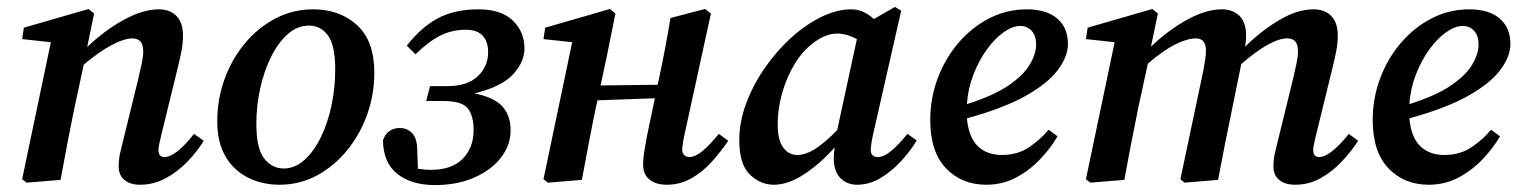

<svg xmlns="http://www.w3.org/2000/svg" viewBox="-20 -520 4394 555"><path d="M57 8 44 -2 127 -398 44 -407 49 -440 236 -494 252 -481 232 -384Q282 -432 337.5 -462.5Q393 -493 439 -493Q471 -493 490 -474Q509 -455 509 -417Q509 -395 504.5 -372Q500 -349 494 -325L448 -137Q444 -119 441 -107Q438 -95 438 -87Q438 -66 455 -66Q488 -66 541 -133L569 -113Q550 -82 521.5 -52.5Q493 -23 458.5 -4.5Q424 14 385 14Q356 14 339.5 0Q323 -14 323 -39Q323 -59 327.5 -79Q332 -99 339 -126L379 -289Q385 -314 389.5 -335.5Q394 -357 394 -370Q394 -392 385.5 -400.5Q377 -409 363 -409Q339 -409 303 -390Q267 -371 222 -333L196 -212Q185 -159 175 -106.5Q165 -54 155 0Z M788 14Q738 14 697 -6.5Q656 -27 632 -67.5Q608 -108 608 -169Q608 -234 629.5 -292.5Q651 -351 689 -396Q727 -441 777 -467Q827 -493 885 -493Q962 -493 1012 -447.5Q1062 -402 1062 -310Q1062 -246 1041 -188Q1020 -130 982.5 -84.5Q945 -39 895.5 -12.5Q846 14 788 14ZM800 -33Q833 -33 860.5 -58Q888 -83 908 -124.5Q928 -166 938.5 -216.5Q949 -267 949 -318Q949 -389 928 -417.5Q907 -446 873 -446Q840 -446 812.5 -422Q785 -398 764.5 -357.5Q744 -317 732.5 -266Q721 -215 721 -162Q721 -91 743.5 -62Q766 -33 800 -33Z M1237 15Q1170 15 1129 -17Q1088 -49 1087 -114Q1093 -133 1106 -141.5Q1119 -150 1135 -150Q1157 -150 1171 -135.5Q1185 -121 1186 -90L1188 -32Q1209 -29 1226 -29Q1286 -29 1317.5 -61Q1349 -93 1349 -144Q1349 -186 1332 -207Q1315 -228 1262 -228H1212L1223 -271H1272Q1331 -271 1361 -299.5Q1391 -328 1391 -369Q1391 -400 1375 -417Q1359 -434 1327 -434Q1287 -434 1253.5 -417.5Q1220 -401 1181 -363L1156 -388Q1196 -440 1244.5 -466.5Q1293 -493 1363 -493Q1429 -493 1462.5 -460.5Q1496 -428 1496 -380Q1496 -341 1463 -305Q1430 -269 1351 -250Q1408 -239 1432 -212.5Q1456 -186 1456 -143Q1456 -101 1428.5 -65Q1401 -29 1351.5 -7Q1302 15 1237 15Z M1907 14Q1876 14 1857.5 -1Q1839 -16 1839 -44Q1839 -61 1842 -80Q1845 -99 1850 -126L1873 -236L1707 -230L1703 -212Q1692 -159 1682 -106.5Q1672 -54 1662 0L1564 8L1551 -2L1634 -398L1551 -407L1556 -440L1743 -494L1759 -481L1734 -357L1716 -273L1881 -275L1886 -298Q1895 -340 1903 -382.5Q1911 -425 1918 -468L2018 -494L2035 -481L1960 -137Q1952 -102 1952 -87Q1952 -77 1958 -71.5Q1964 -66 1972 -66Q1989 -66 2009.5 -82.5Q2030 -99 2058 -133L2085 -113Q2064 -82 2037.5 -52.5Q2011 -23 1978.5 -4.5Q1946 14 1907 14Z M2228 -161Q2228 -115 2244 -93.5Q2260 -72 2285 -72Q2308 -72 2335.5 -89Q2363 -106 2400 -144L2457 -407Q2444 -414 2429.5 -418.5Q2415 -423 2400 -423Q2357 -423 2310 -378Q2287 -355 2268 -319Q2249 -283 2238.5 -242Q2228 -201 2228 -161ZM2457 14Q2429 14 2410 -4.5Q2391 -23 2390 -60Q2390 -78 2393 -94Q2350 -46 2304 -16Q2258 14 2217 14Q2178 14 2147.5 -15.5Q2117 -45 2117 -115Q2117 -168 2137 -221.5Q2157 -275 2191 -324Q2225 -373 2267 -411Q2309 -449 2354 -471Q2399 -493 2440 -493Q2460 -493 2476 -485.5Q2492 -478 2506 -465L2567 -500L2585 -489L2505 -137Q2497 -102 2497 -87Q2497 -66 2518 -66Q2535 -66 2556.5 -84Q2578 -102 2603 -133L2630 -114Q2612 -84 2585 -54.5Q2558 -25 2525.5 -5.5Q2493 14 2457 14Z M2929 -445Q2907 -445 2881.5 -427Q2856 -409 2833 -377.5Q2810 -346 2794 -305Q2778 -264 2775 -219Q2851 -243 2894.5 -272.5Q2938 -302 2956.5 -333Q2975 -364 2975 -391Q2975 -417 2962 -431Q2949 -445 2929 -445ZM2831 14Q2760 14 2714.5 -33.5Q2669 -81 2669 -173Q2669 -236 2690.5 -293.5Q2712 -351 2750.5 -396Q2789 -441 2839.5 -467Q2890 -493 2948 -493Q3005 -493 3036 -466.5Q3067 -440 3067 -393Q3067 -357 3038 -318Q3009 -279 2945 -243Q2881 -207 2775 -178Q2780 -123 2806.5 -97.5Q2833 -72 2876 -72Q2922 -72 2955.5 -95Q2989 -118 3011 -145L3037 -126Q3016 -90 2985 -58Q2954 -26 2915.5 -6Q2877 14 2831 14Z M3132 8 3119 -2 3202 -398 3119 -407 3124 -440 3311 -494 3327 -481 3307 -385Q3357 -433 3411.5 -463Q3466 -493 3512 -493Q3544 -493 3563 -474Q3582 -455 3582 -417Q3582 -400 3579 -385Q3628 -433 3679.5 -463Q3731 -493 3777 -493Q3809 -493 3828 -474Q3847 -455 3847 -417Q3847 -395 3842.5 -372Q3838 -349 3832 -325L3786 -137Q3782 -119 3779 -107Q3776 -95 3776 -87Q3776 -66 3793 -66Q3825 -66 3879 -133L3906 -113Q3885 -81 3857.5 -52Q3830 -23 3796.5 -4.5Q3763 14 3724 14Q3694 14 3677.5 0Q3661 -14 3661 -39Q3661 -59 3665.5 -79Q3670 -99 3677 -126L3717 -289Q3723 -314 3727.5 -335.5Q3732 -357 3732 -370Q3732 -392 3724 -400.5Q3716 -409 3701 -409Q3654 -409 3568 -335L3543 -212Q3532 -159 3521.5 -106.5Q3511 -54 3501 0L3404 8L3392 -2L3458 -314Q3461 -331 3463.5 -346Q3466 -361 3466 -373Q3466 -409 3437 -409Q3412 -409 3377 -391.5Q3342 -374 3298 -336L3271 -212Q3260 -159 3250 -106.5Q3240 -54 3230 0Z M4208 -445Q4186 -445 4160.5 -427Q4135 -409 4112 -377.5Q4089 -346 4073 -305Q4057 -264 4054 -219Q4130 -243 4173.5 -272.5Q4217 -302 4235.5 -333Q4254 -364 4254 -391Q4254 -417 4241 -431Q4228 -445 4208 -445ZM4110 14Q4039 14 3993.5 -33.5Q3948 -81 3948 -173Q3948 -236 3969.5 -293.5Q3991 -351 4029.5 -396Q4068 -441 4118.5 -467Q4169 -493 4227 -493Q4284 -493 4315 -466.5Q4346 -440 4346 -393Q4346 -357 4317 -318Q4288 -279 4224 -243Q4160 -207 4054 -178Q4059 -123 4085.5 -97.5Q4112 -72 4155 -72Q4201 -72 4234.5 -95Q4268 -118 4290 -145L4316 -126Q4295 -90 4264 -58Q4233 -26 4194.5 -6Q4156 14 4110 14Z"/></svg>

Font: Source Serif 4 Semibold
Style: Italic
Weight: 600
Italic angle: -12°
Designer: Frank Grießhammer
Foundry: Adobe
Version: Version 4.005;hotconv 1.1.0;makeotfexe 2.6.0